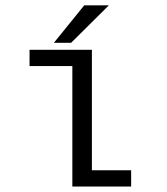

<svg xmlns="http://www.w3.org/2000/svg" viewBox="-20 -682 610 702"><path d="M177 -525.5 288 -662.5H378L240 -525.5ZM316 -59.5H459.5V0H244.5V-440.5H88V-500H316Z"/></svg>

Font: League Mono Narrow Light
Style: Regular
Weight: 300
Width: 3
Designer: Tyler Finck
Foundry: The League of Moveable Type / Tyler Finck
Version: Version 2.210